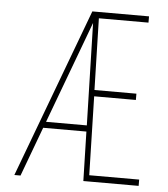

<svg xmlns="http://www.w3.org/2000/svg" viewBox="-52 -757 703 804"><g transform="rotate(5 300.0 -355.5)"><path d="M560.5 0H328.1L322.8 -207.5H141.1L64 0H38.1L303.7 -710.9H542V-684.6H333.5L341.3 -383.8H517.6V-357.4H342.3L350.6 -26.4H560.5ZM150.9 -233.4H322.3L311 -663.1Z"/></g></svg>

Font: Roboto Mono Thin
Style: Regular
Weight: 250
Designer: Google
Version: Version 2.000985; 2015; ttfautohint (v1.3)